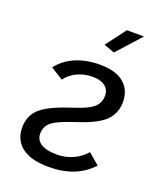

<svg xmlns="http://www.w3.org/2000/svg" viewBox="-137 -817 766 915"><g transform="rotate(20 245.5 -360.0)"><path d="M325.2 -608.9 271 -628.9 347.2 -730H434.1ZM219.2 9.8Q124.5 9.8 78.6 -29.1Q32.7 -67.9 37.1 -136.2Q41.5 -193.8 85.7 -228.3Q129.9 -262.7 233.9 -295.9Q300.8 -317.4 326.4 -337.9Q352.1 -358.4 356 -392.1Q358.9 -427.7 336.2 -446.8Q313.5 -465.8 270 -465.8Q229 -465.8 193.4 -449.2Q157.7 -432.6 136.2 -402.8L73.2 -441.9Q106 -485.4 160.2 -508.8Q214.4 -532.2 284.2 -532.2Q366.7 -532.2 408.2 -495.1Q449.7 -458 446.8 -392.1Q442.4 -334.5 401.1 -299.6Q359.9 -264.6 269 -235.8Q189.5 -210 160.4 -189.5Q131.3 -168.9 127.9 -134.8Q124 -98.1 151.9 -78.6Q179.7 -59.1 235.8 -59.1Q278.3 -59.1 316.2 -75.9Q354 -92.8 380.9 -124L437 -76.2Q358.4 9.8 219.2 9.8Z"/></g></svg>

Font: Rawline Medium
Style: Italic
Weight: 500
Italic angle: -12°
Designer: Matt McInerney, Pablo Impallari, Rodrigo Fuenzalida
Foundry: Matt McInerney, Pablo Impallari, Rodrigo Fuenzalida
Version: Version 4.020;PS 004.020;hotconv 1.0.88;makeotf.lib2.5.64775